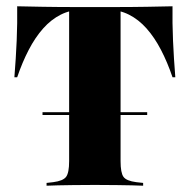

<svg xmlns="http://www.w3.org/2000/svg" viewBox="-20 -591 604 611"><path d="M269.4 -2.4Q238.7 -2.4 212.1 -2Q185.5 -1.6 164.1 -1.2Q142.7 -0.8 128.2 0V-8.9L149.2 -11.3Q180.6 -15.3 190.3 -28.2Q200 -41.1 200 -78.2V-201.6H363.7V-78.2Q363.7 -41.1 373 -28.2Q382.3 -15.3 413.7 -11.3L435.5 -8.9V0Q421 -0.8 399.6 -1.2Q378.2 -1.6 351.6 -2Q325 -2.4 294.4 -2.4H281.5ZM238.7 -559.7Q204 -559.7 173.4 -544.4Q142.7 -529 117.3 -500.4Q91.9 -471.8 71.4 -432.3Q50.8 -392.7 34.7 -345.2H25.8Q30.6 -404.8 33.1 -461.7Q35.5 -518.5 34.7 -571Q67.7 -570.2 116.1 -569.4Q164.5 -568.5 237.1 -568.5H326.6Q400 -568.5 448 -569.4Q496 -570.2 529 -571Q528.2 -518.5 530.6 -461.7Q533.1 -404.8 537.9 -345.2H529Q512.9 -392.7 492.3 -432.3Q471.8 -471.8 446.4 -500.4Q421 -529 390.3 -544.4Q359.7 -559.7 325 -559.7ZM200 -201.6V-562.9H363.7V-201.6ZM115.3 -225V-233.9H448.4V-225Z"/></svg>

Font: Playfair 144pt SemiCondensed Black
Style: Regular
Weight: 900
Width: 4
Designer: Claus Eggers Sørensen
Foundry: Claus Eggers Sørensen
Version: Version 2.203